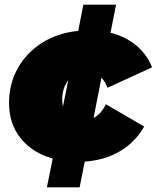

<svg xmlns="http://www.w3.org/2000/svg" viewBox="-20 -687 675 827"><path d="M182 120 207 -4Q119 -29 69 -91.5Q19 -154 19 -243Q19 -326 56.5 -393Q94 -460 161 -502.5Q228 -545 317 -554L339 -667H480L456 -546Q520 -530 566.5 -491.5Q613 -453 635 -397L443 -309Q433 -336 417 -352L383 -179Q414 -194 436 -238L601 -142Q563 -75 497.5 -36Q432 3 345 9L323 120ZM251 -228 274 -341Q248 -308 248 -257Q248 -242 251 -228Z"/></svg>

Font: Montserrat Black
Style: Italic
Weight: 900
Italic angle: -11.3°
Designer: Julieta Ulanovsky
Foundry: Julieta Ulanovsky
Version: Version 9.000; ttfautohint (v1.8.4.7-5d5b)